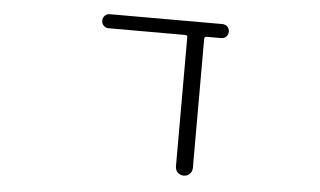

<svg xmlns="http://www.w3.org/2000/svg" viewBox="-43 -609 1085 651"><g transform="rotate(5 500.0 -283.5)"><path d="M631.8 -50.8Q631.8 -38.1 623.5 -29.8Q615.2 -21.5 603 -21.5Q590.8 -21.5 582.5 -29.8Q574.2 -38.1 574.2 -50.8V-490.2Q574.2 -497.1 567.4 -497.1H305.7Q295.9 -497.1 289.1 -503.9Q282.2 -510.7 282.2 -521Q282.2 -531.2 289.1 -538.1Q295.9 -544.9 305.7 -544.9H688.5Q699.2 -544.9 706.1 -538.1Q712.9 -531.2 712.9 -521Q712.9 -510.7 706.1 -503.9Q699.2 -497.1 688.5 -497.1H639.6Q631.8 -497.1 631.8 -490.2Z"/></g></svg>

Font: Rounded Mgen+ 2m light
Style: Regular
Weight: 200
Designer: [Source Han Sans]
Ryoko NISHIZUKA  (kana & ideographs); Paul D. Hunt (Latin, Greek & Cyrillic); Wenlong ZHANG  (bopomofo
Version: Version 1.059.20150602